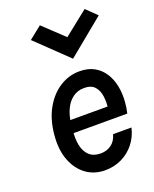

<svg xmlns="http://www.w3.org/2000/svg" viewBox="-147 -865 773 961"><g transform="rotate(-20 239.5 -384.0)"><path d="M244.5 13Q188 13 144.8 -18.2Q101.5 -49.5 79.8 -106.8Q58 -164 65.5 -241.5Q73 -321.5 105.5 -378.5Q138 -435.5 186.5 -466.2Q235 -497 292 -497Q338 -497 370.5 -478.5Q403 -460 422.8 -428.5Q442.5 -397 450.2 -357Q458 -317 454 -273Q453 -259 450.8 -244.8Q448.5 -230.5 445 -216H136.5L161 -234Q155 -188.5 162.5 -152Q170 -115.5 192.2 -94.8Q214.5 -74 253 -74Q285.5 -74 309.5 -91.5Q333.5 -109 343 -143.5H441Q430 -96.5 402 -61.2Q374 -26 333.5 -6.5Q293 13 244.5 13ZM164 -268 144.5 -283H387.5L363 -269.5Q368 -305.5 363.5 -337.8Q359 -370 340.8 -390.2Q322.5 -410.5 285 -410.5Q250.5 -410.5 224.8 -391.5Q199 -372.5 183.8 -340.2Q168.5 -308 164 -268ZM423.5 -781 479 -727 284 -567 117.5 -727 185 -781 294 -678Z"/></g></svg>

Font: Karla SemiBold
Style: Italic
Weight: 600
Italic angle: -8°
Designer: Jonathan Pinhorn
Version: Version 2.004;gftools[0.9.33]